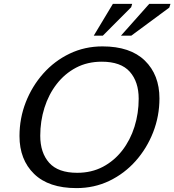

<svg xmlns="http://www.w3.org/2000/svg" viewBox="-20 -955 894 985"><path d="M798 -450Q798 -359.5 765.8 -276.8Q733.5 -194 676 -129.2Q618.5 -64.5 541 -27.2Q463.5 10 372.5 10Q229.5 10 154.8 -63Q80 -136 80 -257Q80 -348 112.2 -430.5Q144.5 -513 202 -577.8Q259.5 -642.5 337.2 -679.8Q415 -717 505.5 -717Q648.5 -717 723.2 -644Q798 -571 798 -450ZM186.5 -258.5Q186.5 -171.5 232.2 -120Q278 -68.5 376 -68.5Q449.5 -68.5 507.8 -99.2Q566 -130 607.2 -183.2Q648.5 -236.5 670 -305Q691.5 -373.5 691.5 -448.5Q691.5 -535.5 645.8 -587Q600 -638.5 502 -638.5Q428.5 -638.5 370.2 -607.8Q312 -577 270.8 -523.8Q229.5 -470.5 208 -402Q186.5 -333.5 186.5 -258.5ZM600.5 -772 745.5 -935H854.5L848.5 -916L653.5 -772ZM461 -772 559 -935H658L653 -918L507.5 -772Z"/></svg>

Font: Newsreader Caption
Style: Italic
Weight: 400
Italic angle: -17°
Designer: Hugues Gentile
Foundry: Production Type
Version: Version 1.001